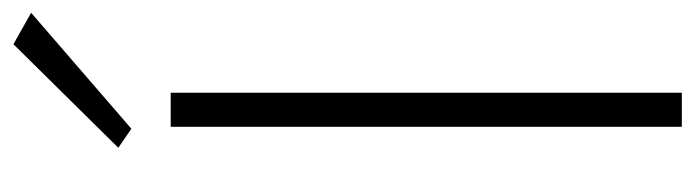

<svg xmlns="http://www.w3.org/2000/svg" viewBox="-404 -656 1060 293"><g transform="rotate(-90 126.5 -510.0)"><path d="M253 -993 76 -840 47 -860 205 -1020ZM79 -780H131V0H79Z"/></g></svg>

Font: Renner* Light
Style: Light
Weight: 300
Version: Version 003.000 ; ttfautohint (v0.97) -l 8 -r 50 -G 200 -x 1